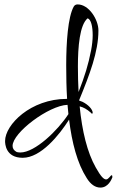

<svg xmlns="http://www.w3.org/2000/svg" viewBox="-20 -753 529 870"><path d="M435 97C470 97 485 61 489 51V47C489 43 488 41 486 41C481 41 472 60 461 60C450 60 437 47 414 6C375 -63 352 -159 341 -271C358 -267 374 -258 391 -243C393 -240 395 -238 397 -238C399 -238 400 -239 400 -242C400 -257 380 -279 353 -292L339 -297V-300C386 -415 426 -518 426 -615C426 -664 383 -733 332 -733C324 -733 318 -730 314 -723C288 -676 280 -562 280 -457C280 -405 281 -354 284 -305H283C119 -305 3 -188 3 -114C3 -102 5 -38 83 -38C165 -38 248 -140 293 -211C306 -106 330 -13 373 54C391 83 412 97 435 97ZM336 -336C334 -373 333 -412 333 -452C333 -541 341 -640 377 -670C393 -665 400 -632 400 -593C400 -572 397 -547 393 -526C380 -459 364 -408 336 -336ZM72 -62C67 -62 61 -63 56 -64C43 -71 37 -80 37 -92C37 -152 201 -275 286 -278L290 -236C242 -162 139 -62 72 -62Z"/></svg>

Font: Comforter
Style: Regular
Weight: 400
Designer: Robert E. Leuschke
Foundry: Robert E. Leuschke
Version: Version 1.013; ttfautohint (v1.8.3)